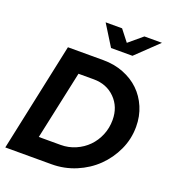

<svg xmlns="http://www.w3.org/2000/svg" viewBox="-161 -1042 1045 1163"><g transform="rotate(20 361.5 -460.0)"><path d="M7 0 156 -700H385Q455 -700 515 -676.5Q575 -653 617.5 -612Q660 -571 684.5 -513.5Q709 -456 709 -388Q709 -309 676.5 -238.5Q644 -168 589.5 -115Q535 -62 461 -31Q387 0 305 0ZM369 -571H271L176 -129H317Q367 -129 412 -148.5Q457 -168 490 -201.5Q523 -235 542 -280.5Q561 -326 561 -378Q561 -462 507 -516.5Q453 -571 369 -571ZM425 -920 482 -847 569 -920H682L541 -785H403L319 -920Z"/></g></svg>

Font: Red Hat Display
Style: Bold Italic
Weight: 700
Italic angle: -12°
Designer: Pentagram / MCKL
Foundry: Pentagram / MCKL
Version: Version 1.003; Red Hat Display Bold Italic